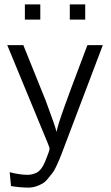

<svg xmlns="http://www.w3.org/2000/svg" viewBox="-20 -677 502 872"><path d="M297 -588V-657H367V-588ZM93 -588V-657H163V-588ZM13 -472H86Q93 -456 188 -219Q229 -109 237 -78Q241 -105 273.5 -195Q306 -285 341.5 -378Q377 -471 377 -472H447L271 -8L262 16Q252 41 249.5 47.5Q247 54 236.5 76.5Q226 99 219 107.5Q212 116 199 132.5Q186 149 174 156Q162 163 145 169Q128 175 109 175Q72 175 30 168L24 105Q65 116 101 117Q124 118 147 107Q164 97 175.5 76Q187 55 201 15Q205 4 205 -2Q205 -5 204 -8Q203 -11 201 -15.5Q199 -20 198 -24Z"/></svg>

Font: Coval
Style: ExtraLight
Weight: 250
Foundry: Context Ltd
Version: Version 001.000